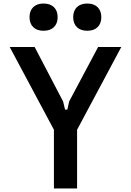

<svg xmlns="http://www.w3.org/2000/svg" viewBox="-20 -1066 740 1086"><path d="M176 -800 337 -492 348 -446H361L371 -492L535 -800H666L416 -332V0H285V-332L35 -800ZM226 -892Q189 -892 168 -912.5Q147 -933 147 -969Q147 -1005 168 -1025.5Q189 -1046 226 -1046Q264 -1046 285 -1025.5Q306 -1005 306 -969Q306 -933 285 -912.5Q264 -892 226 -892ZM474 -892Q436 -892 415 -912.5Q394 -933 394 -969Q394 -1005 415 -1025.5Q436 -1046 474 -1046Q511 -1046 532 -1025.5Q553 -1005 553 -969Q553 -933 532 -912.5Q511 -892 474 -892Z"/></svg>

Font: Martian Mono Medium
Style: Regular
Weight: 500
Monospace: yes
Designer: Roman Shamin
Foundry: Evil Martians
Version: Version 1.000; ttfautohint (v1.8.4.7-5d5b)